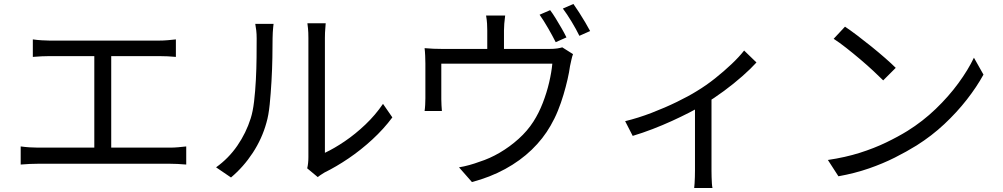

<svg xmlns="http://www.w3.org/2000/svg" viewBox="-20 -867 5040 965"><path d="M145 -669Q165 -666 189.5 -664.5Q214 -663 229 -663H779Q802 -663 824 -665Q846 -667 864 -669V-581Q845 -583 822.5 -584Q800 -585 779 -585H229Q215 -585 189.5 -584Q164 -583 145 -581ZM454 -82V-619H539V-82ZM84 -131Q106 -128 128.5 -126.5Q151 -125 172 -125H833Q856 -125 876.5 -127Q897 -129 916 -131V-40Q896 -42 872 -43Q848 -44 833 -44H172Q152 -44 129.5 -43Q107 -42 84 -40Z M1524 -21Q1527 -33 1528.5 -47.5Q1530 -62 1530 -77Q1530 -87 1530 -121Q1530 -155 1530 -204.5Q1530 -254 1530 -312Q1530 -370 1530 -428.5Q1530 -487 1530 -538Q1530 -589 1530 -626Q1530 -663 1530 -676Q1530 -705 1528 -724.5Q1526 -744 1525 -750H1617Q1617 -744 1615 -724Q1613 -704 1613 -676Q1613 -662 1613 -626.5Q1613 -591 1613 -540.5Q1613 -490 1613 -432.5Q1613 -375 1613 -319Q1613 -263 1613 -215.5Q1613 -168 1613 -137Q1613 -106 1613 -99Q1660 -121 1713 -157Q1766 -193 1816.5 -241Q1867 -289 1905 -345L1952 -277Q1909 -219 1851.5 -166Q1794 -113 1732 -71Q1670 -29 1611 0Q1599 7 1590.5 13Q1582 19 1577 23ZM1066 -26Q1129 -71 1173 -135Q1217 -199 1240 -272Q1251 -306 1257 -357Q1263 -408 1266 -465.5Q1269 -523 1269.5 -577.5Q1270 -632 1270 -674Q1270 -696 1268 -713.5Q1266 -731 1263 -747H1355Q1354 -741 1353 -729.5Q1352 -718 1351 -704Q1350 -690 1350 -675Q1350 -633 1349 -576.5Q1348 -520 1344.5 -458.5Q1341 -397 1335.5 -342Q1330 -287 1319 -250Q1297 -170 1250.5 -99Q1204 -28 1141 25Z M2745 -816Q2758 -799 2773 -774.5Q2788 -750 2802.5 -725Q2817 -700 2827 -679L2773 -655Q2758 -685 2735 -725Q2712 -765 2692 -793ZM2862 -847Q2875 -829 2891 -804Q2907 -779 2921.5 -754.5Q2936 -730 2946 -711L2892 -687Q2876 -720 2853 -758Q2830 -796 2809 -824ZM2519 -789Q2516 -766 2514.5 -748Q2513 -730 2513 -714Q2513 -702 2513 -677.5Q2513 -653 2513 -626Q2513 -599 2513 -581H2429Q2429 -600 2429 -627Q2429 -654 2429 -678Q2429 -702 2429 -714Q2429 -730 2428 -748Q2427 -766 2423 -789ZM2860 -595Q2856 -585 2852 -567Q2848 -549 2845 -535Q2841 -505 2832.5 -468Q2824 -431 2812 -390.5Q2800 -350 2784 -310.5Q2768 -271 2747 -235Q2710 -170 2652.5 -114.5Q2595 -59 2519 -17.5Q2443 24 2352 48L2287 -26Q2312 -30 2339 -37.5Q2366 -45 2390 -54Q2441 -70 2491.5 -99.5Q2542 -129 2586.5 -169Q2631 -209 2661 -256Q2688 -298 2708 -349.5Q2728 -401 2740 -452.5Q2752 -504 2756 -547H2198Q2198 -531 2198 -506Q2198 -481 2198 -453.5Q2198 -426 2198 -403Q2198 -380 2198 -368Q2198 -355 2199 -337.5Q2200 -320 2201 -309H2114Q2116 -322 2117 -340Q2118 -358 2118 -373Q2118 -385 2118 -408.5Q2118 -432 2118 -459.5Q2118 -487 2118 -511Q2118 -535 2118 -548Q2118 -564 2117 -586.5Q2116 -609 2114 -625Q2136 -623 2158.5 -622Q2181 -621 2207 -621H2737Q2765 -621 2780.5 -623.5Q2796 -626 2806 -629Z M3122 -258Q3188 -274 3255.5 -300Q3323 -326 3382.5 -355Q3442 -384 3482 -409Q3530 -438 3574.5 -473.5Q3619 -509 3657 -545Q3695 -581 3720 -613L3782 -553Q3754 -522 3711.5 -484.5Q3669 -447 3619 -410Q3569 -373 3516 -341Q3485 -322 3444 -301Q3403 -280 3357 -259Q3311 -238 3260.5 -218.5Q3210 -199 3160 -184ZM3473 -364 3556 -384V-10Q3556 5 3556.5 22.5Q3557 40 3558 55Q3559 70 3561 78H3469Q3470 70 3471 55Q3472 40 3472.5 22.5Q3473 5 3473 -10Z M4227 -733Q4254 -715 4289 -688.5Q4324 -662 4360.5 -632.5Q4397 -603 4429 -575Q4461 -547 4482 -526L4419 -463Q4400 -482 4370 -510Q4340 -538 4304 -568.5Q4268 -599 4233 -626.5Q4198 -654 4170 -672ZM4141 -63Q4229 -76 4301.5 -99Q4374 -122 4434 -151Q4494 -180 4541 -209Q4618 -257 4683 -319.5Q4748 -382 4797 -449Q4846 -516 4875 -577L4923 -492Q4889 -430 4839 -366Q4789 -302 4726 -243Q4663 -184 4587 -136Q4537 -105 4477.5 -75Q4418 -45 4347.5 -20.5Q4277 4 4194 19Z"/></svg>

Font: Farlight84_Sys_V01
Style: Regular
Weight: 400
Designer: Ryoko NISHIZUKA  (kana, bopomofo & ideographs); Paul D. Hunt (Latin, Greek & Cyrillic); Sandoll Communications , Soo-you
Foundry: Adobe
Version: Version 2.004;October 29, 2024;FontCreator 14.0.0.2814 64-bi